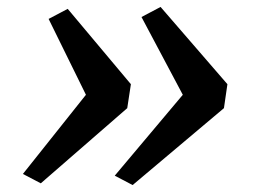

<svg xmlns="http://www.w3.org/2000/svg" viewBox="-20 -581 728 553"><path d="M362 -48 310.5 -75 506.5 -308 387.5 -532 442.5 -561 635 -338.5 625 -269.5ZM97.5 -53 46 -80 227.5 -308 120 -526.5 175 -555.5 357 -338.5 346.5 -269.5Z"/></svg>

Font: Merriweather 28pt SemiBold
Style: Italic
Weight: 600
Italic angle: -7.8°
Version: Version 2.101